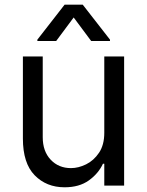

<svg xmlns="http://www.w3.org/2000/svg" viewBox="-20 -784 621 811"><path d="M444.6 -610.8H365.1L291.2 -710.2L217.3 -610.8H137.8V-616.5L252.8 -764.2H329.5L444.6 -616.5ZM252.8 7.1Q176.1 7.1 126.4 -43.7Q76.7 -94.5 76.7 -198.9V-545.5H160.5V-204.5Q160.5 -144.9 194.1 -109.4Q227.6 -73.9 279.8 -73.9Q311.1 -73.9 343.6 -89.8Q376.1 -105.8 398.3 -138.8Q420.5 -171.9 420.5 -223V-545.5H504.3V0H420.5V-92.3H414.8Q395.6 -50.8 355.1 -21.8Q314.6 7.1 252.8 7.1Z"/></svg>

Font: Linik Sans
Style: Regular
Weight: 400
Designer: Rasmus Andersson (font), Marc Monis (original base), Kil Hyung-jin (Pretendard portions), Cristiano Sobral (main changes
Foundry: rsms
Version: Version 3.018;May 31, 2022;FontCreator 14.0.0.2814 64-bit; t